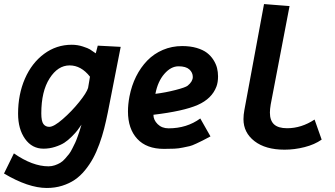

<svg xmlns="http://www.w3.org/2000/svg" viewBox="-66 -724 1639 940"><path d="M136.2 -168.9Q136.2 -130.9 146.5 -116.9Q156.7 -103 175.3 -103Q197.8 -103 241.2 -140.9Q284.7 -178.7 321.3 -224.1Q357.9 -269.5 365.2 -293.5Q366.7 -302.7 369.9 -321Q373 -339.4 374.5 -348.6Q331.1 -403.8 274.9 -403.8Q217.3 -403.8 176.8 -340.3Q136.2 -276.9 136.2 -168.9ZM524.9 -494.6 461.9 -173.8Q453.1 -130.4 443.8 -94Q434.6 -57.6 420.4 -18.6Q406.2 20.5 389.6 51Q373 81.5 350.1 109.6Q327.1 137.7 300.3 156Q273.4 174.3 238.5 185.3Q203.6 196.3 163.1 196.3Q72.8 196.3 -46.4 125.5Q-38.1 108.9 -22 75.9Q-5.9 43 2 26.9Q93.3 90.3 171.4 90.3Q187.5 90.3 202.4 85.2Q217.3 80.1 229 73.2Q240.7 66.4 252.4 53.2Q264.2 40 272 30Q279.8 20 288.8 1.7Q297.9 -16.6 302.5 -26.1Q307.1 -35.6 314.2 -55.7Q321.3 -75.7 323.2 -81.8Q325.2 -87.9 330.6 -106Q332 -111.3 333 -113.8Q321.3 -96.7 312.5 -85.2Q303.7 -73.7 285.2 -55.2Q266.6 -36.6 248.8 -25.1Q231 -13.7 203.6 -4.9Q176.3 3.9 147 3.9Q90.8 3.9 56.6 -44.2Q22.5 -92.3 22.5 -167.5Q22.5 -261.7 55.9 -338.6Q89.4 -415.5 149.7 -460.2Q210 -504.9 285.2 -504.9Q313.5 -504.9 339.6 -496.3Q365.7 -487.8 374 -482.4Q382.3 -477.1 402.8 -462.9Q404.3 -470.7 412.6 -500.5Q431.6 -499.5 468.8 -497.6Q505.9 -495.6 524.9 -494.6Z M694.8 -264.6Q743.2 -270.5 792.7 -283.2Q842.3 -295.9 853 -304.7Q877.9 -325.2 877.9 -347.2Q877.9 -368.7 861.1 -384Q844.2 -399.4 808.1 -399.4Q771 -399.4 738.8 -362.5Q706.5 -325.7 694.8 -264.6ZM826.2 -498.5Q865.7 -498.5 897 -489.3Q928.2 -480 947.3 -465.3Q966.3 -450.7 979 -430.7Q991.7 -410.6 996.6 -390.9Q1001.5 -371.1 1001.5 -350.1Q1001.5 -321.3 993.7 -300.3Q971.2 -240.7 901.9 -210.2Q832.5 -179.7 685.1 -162.1Q685.1 -136.7 705.8 -116.2Q726.6 -95.7 759.3 -95.7Q848.6 -95.7 914.6 -144L964.4 -56.2Q934.1 -40 925.8 -35.9Q917.5 -31.7 895.3 -21.2Q873 -10.7 862.3 -8.5Q851.6 -6.3 830.3 -1.7Q809.1 2.9 787.6 3.9Q766.1 4.9 736.8 4.9Q651.4 4.9 606 -44.2Q560.5 -93.3 560.5 -178.7Q560.5 -212.9 567.9 -252Q578.1 -304.7 600.3 -349.4Q622.6 -394 655 -427.5Q687.5 -460.9 731.4 -479.7Q775.4 -498.5 826.2 -498.5Z M1351.6 -694.3 1259.3 -212.4Q1255.4 -189 1255.4 -172.9Q1255.4 -133.8 1275.9 -115Q1296.4 -96.2 1339.8 -96.2Q1409.7 -96.2 1474.1 -138.7Q1480 -122.1 1491.5 -89.4Q1502.9 -56.6 1508.8 -40.5Q1474.1 -16.1 1425 -3.7Q1376 8.8 1327.1 8.8Q1233.9 8.8 1179.9 -33Q1126 -74.7 1126 -140.6Q1126 -161.6 1130.4 -185.1Q1146.5 -271.5 1178.5 -444.6Q1210.4 -617.7 1226.6 -704.1Q1247.1 -702.1 1288.8 -699.2Q1330.6 -696.3 1351.6 -694.3Z"/></svg>

Font: Fantasque Sans Mono
Style: Bold Italic
Weight: 700
Italic angle: -11°
Monospace: yes
Designer: Jany Belluz
Version: Version 1.7.1